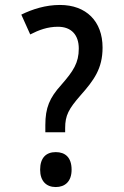

<svg xmlns="http://www.w3.org/2000/svg" viewBox="-20 -744 502 775"><path d="M163 -210H243V-227C243 -278 257 -304 305 -359C359 -420 394 -467 394 -552C394 -658 328 -724 222 -724C164 -724 111 -707 66 -685L102 -605C137 -623 172 -636 214 -636C268 -636 298 -603 298 -548C298 -490 276 -457 227 -401C180 -349 163 -309 163 -239ZM142 -59C142 -13 167 11 205 11C242 11 269 -11 269 -59C269 -109 243 -130 205 -130C166 -130 142 -107 142 -59Z"/></svg>

Font: Noto Sans Devanagari Condensed Medium
Style: Regular
Weight: 500
Width: 3
Designer: Jelle Bosma - Monotype Design Team
Foundry: Monotype Imaging Inc.
Version: Version 2.004